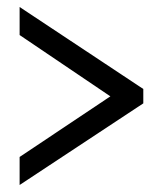

<svg xmlns="http://www.w3.org/2000/svg" viewBox="-20 -632 465 548"><path d="M36 -104 389 -337V-378L36 -612V-532L295 -357L36 -184Z"/></svg>

Font: Noto Serif Armenian ExtraCondensed ExtraBold
Style: Regular
Weight: 800
Width: 2
Designer: Monotype Design Team
Foundry: Monotype Imaging Inc.
Version: Version 2.008